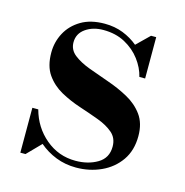

<svg xmlns="http://www.w3.org/2000/svg" viewBox="-79 -544 604 628"><g transform="rotate(15 223.0 -230.0)"><path d="M61 10H43.5V-142H63.5Q79 -84.5 122.8 -47.8Q166.5 -11 224 -11Q267 -11 298.5 -29.8Q330 -48.5 330 -87Q330 -116 310.2 -133Q290.5 -150 259.5 -161.5Q228.5 -173 193.5 -184.5Q158.5 -196 127.2 -213.2Q96 -230.5 76.2 -258.8Q56.5 -287 56.5 -333Q56.5 -368.5 73 -399.5Q89.5 -430.5 121.8 -449.8Q154 -469 201.5 -469Q235.5 -469 264 -457.8Q292.5 -446.5 314.5 -428L357.5 -470H375V-330H355.5Q348.5 -359.5 328.2 -386.5Q308 -413.5 276.2 -430.8Q244.5 -448 202.5 -448Q167.5 -448 142.8 -430.8Q118 -413.5 118 -384Q118 -358.5 138.8 -342.2Q159.5 -326 191.8 -314Q224 -302 260.2 -289.5Q296.5 -277 329 -259.2Q361.5 -241.5 382 -213.5Q402.5 -185.5 402.5 -142Q402.5 -93.5 378.8 -59.5Q355 -25.5 316 -7.8Q277 10 231.5 10Q195 10 163.2 -2.5Q131.5 -15 106.5 -36.5Z"/></g></svg>

Font: Bodoni* 11pt Medium
Style: Regular
Weight: 500
Version: Version 2.3